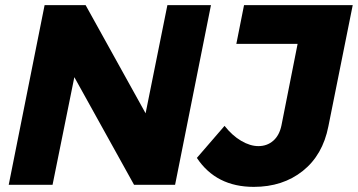

<svg xmlns="http://www.w3.org/2000/svg" viewBox="-20 -721 1396 749"><path d="M633 -701H803L663 0H503L270 -420L185 0H14L154 -701H314L548 -279ZM1356 -701 1261 -228Q1239 -116 1161 -54Q1083 8 970 8Q823 8 748 -105L856 -230Q886 -192 921 -171.5Q956 -151 988 -151Q1022 -151 1046 -172Q1070 -193 1078 -232L1141 -550H902L932 -701Z"/></svg>

Font: Gontserrat
Style: Bold Italic
Weight: 700
Italic angle: -11.3°
Designer: Julieta Ulanovsky
Foundry: Julieta Ulanovsky
Version: Version 6.001